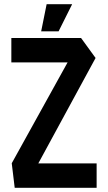

<svg xmlns="http://www.w3.org/2000/svg" viewBox="-20 -894 514 914"><path d="M34 -597V-713H366L353 -597ZM134 -64 36 -116V-117L366 -713L435 -618ZM50 0 36 -116H440V0ZM176 -745 202 -874H323V-873L259 -745Z"/></svg>

Font: Foldit Medium
Style: Regular
Weight: 500
Version: Version 1.003